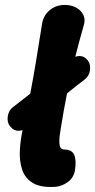

<svg xmlns="http://www.w3.org/2000/svg" viewBox="-20 -740 386 778"><path d="M20 -229Q8 -245 11.5 -269Q15 -293 34 -307Q91 -350 149 -399Q207 -448 265 -498Q283 -513 302 -513Q321 -513 333 -498L336 -495Q348 -479 344.5 -455Q341 -431 322 -417Q265 -374 207.5 -324.5Q150 -275 91 -225Q74 -210 55 -210Q36 -210 24 -225ZM205 17Q145 21 113 1.5Q81 -18 69.5 -53.5Q58 -89 60.5 -132.5Q63 -176 73 -220Q90 -295 103 -362.5Q116 -430 127 -498Q138 -566 150 -641Q155 -676 180.5 -698Q206 -720 243 -720Q268 -720 288 -709.5Q308 -699 317.5 -680Q327 -661 319 -636Q298 -563 281.5 -496Q265 -429 251.5 -361Q238 -293 226 -218Q220 -184 220.5 -165Q221 -146 226.5 -140Q232 -134 241 -134Q271 -134 280.5 -113Q290 -92 284 -51Q279 -20 255 -2.5Q231 15 205 17Z"/></svg>

Font: Winky Sans
Style: Bold Italic
Weight: 700
Italic angle: -8.97852°
Designer: Simon Atzbach
Foundry: typofactur
Version: Version 1.205